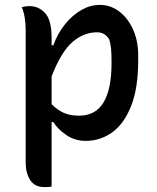

<svg xmlns="http://www.w3.org/2000/svg" viewBox="-20 -565 640 785"><path d="M69 -536Q77 -538 85 -539Q93 -540 101 -540Q138 -540 164.5 -511.5Q191 -483 191 -409V-380H198Q216 -429 246 -466Q276 -503 312.5 -524Q349 -545 388 -545Q432 -545 467.5 -518Q503 -491 524 -444.5Q545 -398 545 -338V-318Q545 -203 515.5 -130Q486 -57 437.5 -23Q389 11 331 11Q286 11 251 -13Q216 -37 198 -66H191V198Q182 199 176.5 199.5Q171 200 163 200Q121 200 103 170.5Q85 141 85 101V-442Q85 -498 69 -536ZM377 -433Q322 -433 276 -393Q230 -353 191 -253V-139Q215 -115 241 -103.5Q267 -92 303 -92Q371 -92 403.5 -146.5Q436 -201 436 -306V-316Q436 -345 434 -366.5Q432 -388 426 -405Q408 -433 377 -433Z"/></svg>

Font: Recursive Sn Csl St Med
Style: Regular
Weight: 500
Version: Version 1.079;hotconv 1.0.112;makeotfexe 2.5.65598; ttfautoh